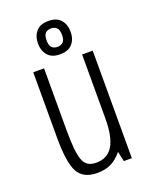

<svg xmlns="http://www.w3.org/2000/svg" viewBox="-141 -815 709 901"><g transform="rotate(-20 213.5 -364.5)"><path d="M119 -537H65V-209Q65 -85 91.5 -37.5Q118 10 187 10Q228 10 257 -4.5Q286 -19 311 -50L322 0H362V-537H309V-218Q309 -126 282 -81.5Q255 -37 199 -37Q175 -37 159.5 -46Q144 -55 135 -77Q126 -99 122.5 -137Q119 -175 119 -233ZM213 -573Q255 -573 275 -596.5Q295 -620 295 -656Q295 -692 275 -715.5Q255 -739 213 -739Q172 -739 152 -715.5Q132 -692 132 -656Q132 -620 152 -596.5Q172 -573 213 -573ZM213 -610Q196 -610 185.5 -620Q175 -630 175 -656Q175 -682 185.5 -692Q196 -702 213 -702Q230 -702 241 -692Q252 -682 252 -656Q252 -630 241 -620Q230 -610 213 -610Z"/></g></svg>

Font: Secuela Light
Style: Regular
Weight: 300
Designer: Fernando Haro
Foundry: deFharo
Version: Version 1.708